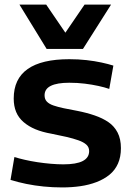

<svg xmlns="http://www.w3.org/2000/svg" viewBox="-20 -810 577 840"><path d="M26 -23 43 -123Q62 -117 88 -111Q114 -105 143.5 -100.5Q173 -96 202.5 -93.5Q232 -91 257 -91Q314 -91 342 -105.5Q370 -120 370 -149Q370 -166 358 -177Q346 -188 323.5 -196Q301 -204 271 -211Q241 -218 205 -225Q165 -232 135 -244.5Q105 -257 83 -276Q61 -295 50.5 -320.5Q40 -346 40 -379Q40 -465 101 -508Q162 -551 283 -551Q323 -551 358.5 -547Q394 -543 424 -536.5Q454 -530 476 -523L458 -421Q438 -428 410.5 -434Q383 -440 351 -444Q319 -448 283 -448Q230 -448 202.5 -434.5Q175 -421 175 -393Q175 -376 185 -365.5Q195 -355 214 -348.5Q233 -342 259 -336.5Q285 -331 318 -325Q359 -317 394 -305Q429 -293 454.5 -275.5Q480 -258 494.5 -230Q509 -202 509 -162Q509 -123 496 -94Q483 -65 459 -45.5Q435 -26 402.5 -13.5Q370 -1 332 4.5Q294 10 252 10Q211 10 171 6Q131 2 94.5 -5.5Q58 -13 26 -23ZM466 -790 343 -596H184L65 -790H182L266 -667L350 -790Z"/></svg>

Font: Georama SemiExpanded SemiBold
Style: Regular
Weight: 600
Width: 6
Designer: Jean-Baptiste Levee
Foundry: Production Type
Version: Version 1.001